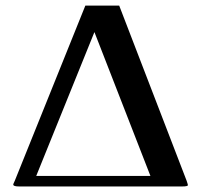

<svg xmlns="http://www.w3.org/2000/svg" viewBox="-20 -671 732 693"><path d="M320.8 -555.2 110.8 -36.1H522.9ZM410.2 -650.9 653.8 -18.1Q658.2 -4.9 658.2 -2.9Q658.2 2 637.2 2H48.8Q27.8 2 27.8 -4.9Q27.8 -7.3 33.2 -18.1L288.1 -650.9Z"/></svg>

Font: Linux Libertine G
Style: Semibold
Weight: 600
Designer: Philipp H. Poll
Foundry: Philipp H. Poll
Version: Version 5.1.1